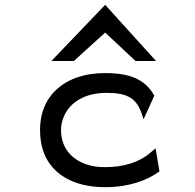

<svg xmlns="http://www.w3.org/2000/svg" viewBox="-20 -765 807 796"><path d="M286 -512 416 -630 542 -512H627L416 -745L193 -512ZM575 -270 620 -369 618 -371C575 -449 492 -462 416 -462C373 -462 335 -456 299 -444C207 -411 146 -338 146 -226C146 -192 151 -160 162 -131C194 -48 278 11 416 11C515 11 589 -17 639 -53L641 -55L625 -150L595 -125C555 -94 496 -72 416 -72C388 -72 363 -75 340 -83C276 -104 233 -153 233 -226C233 -248 238 -268 247 -287C272 -340 330 -380 422 -380C509 -380 549 -358 571 -283Z"/></svg>

Font: Charger Monospace
Style: Regular
Weight: 400
Designer: Jasper
Foundry: Cannot Into Space Fonts
Version: Version 0.980